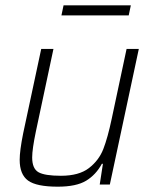

<svg xmlns="http://www.w3.org/2000/svg" viewBox="-20 -694 573 722"><path d="M54 -93Q54 -127 67 -192L135 -510H181L115 -200Q101 -133 101 -102Q101 -60 124.5 -46.5Q148 -33 209 -33Q277 -33 314.5 -62Q352 -91 368.5 -133.5Q385 -176 400 -247L456 -510H502L393 0H355L367 -78H363Q341 -37 304 -14.5Q267 8 197 8Q117 8 85.5 -15Q54 -38 54 -93ZM211 -636 219 -674H472L464 -636Z"/></svg>

Font: Saira Semi Condensed ExtraLight
Style: Italic
Weight: 200
Width: 4
Italic angle: -12°
Designer: Hector Gatti with collaboration of the Omnibus-Type team
Foundry: Omnibus-Type
Version: Version 1.001; ttfautohint (v1.8)